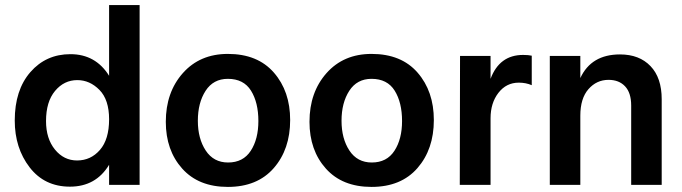

<svg xmlns="http://www.w3.org/2000/svg" viewBox="-20 -727 2682 755"><path d="M283 -96Q337 -96 373 -137.5Q409 -179 409 -258Q409 -335 371 -373.5Q333 -412 284 -412Q232 -412 196.5 -369.5Q161 -327 161 -251Q161 -182 196 -139Q231 -96 283 -96ZM409 -707H529V0H409V-79Q357 7 255 7Q155 7 96.5 -69Q38 -145 38 -253Q38 -373 99.5 -443.5Q161 -514 257 -514Q356 -514 409 -429Z M876 8Q761 8 696.5 -64Q632 -136 632 -248Q632 -364 699 -439.5Q766 -515 876 -515Q993 -515 1057 -441.5Q1121 -368 1121 -255Q1121 -140 1056.5 -66Q992 8 876 8ZM876 -417Q819 -417 788.5 -370Q758 -323 758 -252Q758 -182 789 -135Q820 -88 877 -88Q936 -88 966 -134Q996 -180 996 -251Q996 -324 967 -370.5Q938 -417 876 -417Z M1441 8Q1326 8 1261.5 -64Q1197 -136 1197 -248Q1197 -364 1264 -439.5Q1331 -515 1441 -515Q1558 -515 1622 -441.5Q1686 -368 1686 -255Q1686 -140 1621.5 -66Q1557 8 1441 8ZM1441 -417Q1384 -417 1353.5 -370Q1323 -323 1323 -252Q1323 -182 1354 -135Q1385 -88 1442 -88Q1501 -88 1531 -134Q1561 -180 1561 -251Q1561 -324 1532 -370.5Q1503 -417 1441 -417Z M1909 -507V-417Q1944 -511 2037 -511Q2058 -511 2071 -508V-392Q2048 -402 2020 -402Q1971 -402 1940 -362Q1909 -322 1909 -262V0H1788L1789 -507Z M2262 -507V-420Q2305 -513 2418 -513Q2494 -513 2538 -467Q2582 -421 2582 -337V0H2462V-312Q2462 -362 2438 -387.5Q2414 -413 2373 -413Q2326 -413 2294 -376.5Q2262 -340 2262 -272V0H2142V-507Z"/></svg>

Font: Hind Semibold
Style: Regular
Weight: 600
Designer: Manushi Parikh, Satya Rajpurohit
Foundry: Indian Type Foundry
Version: Version 1.201;PS 1.0;hotconv 1.0.78;makeotf.lib2.5.61930; tt